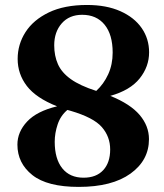

<svg xmlns="http://www.w3.org/2000/svg" viewBox="-20 -736 660 772"><path d="M296.5 15.5Q170 15.5 110 -32.2Q50 -80 50 -154.5Q50 -205.5 89 -247.2Q128 -289 209.5 -308.5Q125 -342 88 -390.2Q51 -438.5 51 -499Q51 -557.5 82.5 -606.8Q114 -656 176.2 -686Q238.5 -716 330 -716Q408 -716 464 -691Q520 -666 549.8 -623Q579.5 -580 579.5 -525.5Q579.5 -468 541.5 -420.5Q503.5 -373 423.5 -350.5Q504 -318 541.5 -273.8Q579 -229.5 579 -176.5Q579 -91.5 504.8 -38Q430.5 15.5 296.5 15.5ZM198 -554Q198 -511.5 213 -477.8Q228 -444 264.8 -417.8Q301.5 -391.5 367 -370.5Q397 -398 415 -437.2Q433 -476.5 433 -524.5Q433 -597 400.5 -636.8Q368 -676.5 310.5 -676.5Q258.5 -676.5 228.2 -642Q198 -607.5 198 -554ZM200 -166Q200 -97.5 230.2 -59.5Q260.5 -21.5 316 -21.5Q367 -21.5 395 -51.8Q423 -82 423 -135Q423 -186.5 389.5 -225Q356 -263.5 263.5 -290.5Q257 -292.5 251 -294Q223.5 -271 211.8 -235.8Q200 -200.5 200 -166Z"/></svg>

Font: Fraunces 9pt SemiBold
Style: Regular
Weight: 600
Version: Version 1.000;[b76b70a41]